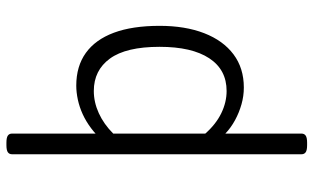

<svg xmlns="http://www.w3.org/2000/svg" viewBox="-214 -578 1000 613"><g transform="rotate(-90 286.5 -272.0)"><path d="M129 208Q113 208 106.5 203.5Q100 199 100 190V-734Q100 -743 106.5 -747.5Q113 -752 129 -752H137Q153 -752 159.5 -747.5Q166 -743 166 -734V-442H141Q161 -465 183 -481.5Q205 -498 228 -508.5Q251 -519 274.5 -524Q298 -529 319 -529Q381 -529 423.5 -498.5Q466 -468 488 -409Q510 -350 510 -263Q510 -181 486.5 -120.5Q463 -60 419 -27Q375 6 313 6Q286 6 259.5 -1.5Q233 -9 209 -22Q185 -35 166 -53V190Q166 199 159.5 203.5Q153 208 137 208ZM302 -49Q370 -49 406.5 -104.5Q443 -160 443 -263Q443 -370 405.5 -421.5Q368 -473 302 -473Q266 -473 231 -457Q196 -441 166 -411V-117Q196 -83 231 -66Q266 -49 302 -49Z"/></g></svg>

Font: Asap Light
Style: Regular
Weight: 300
Designer: Pablo Cosgaya
Foundry: Omnibus-Type
Version: Version 3.001